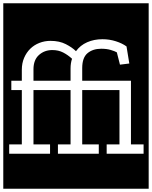

<svg xmlns="http://www.w3.org/2000/svg" viewBox="-32 -937 926 1170"><path d="M398 -57H321V0H570V-57H469V-388H696V-57H618V0H843V-57H766V-445H469V-522Q469 -586 501.5 -613Q534 -640 585 -640Q618 -640 643 -632.5Q668 -625 680 -618L699 -543L756 -550L739 -654Q713 -673 674 -685.5Q635 -698 592 -698Q541 -698 499 -679.5Q457 -661 431 -625Q408 -648 369 -668Q330 -688 276 -688Q240 -688 208 -675.5Q176 -663 152.5 -640Q129 -617 115 -584.5Q101 -552 101 -512V-445H37V-388H101V-57H24V0H273V-57H172V-388H398ZM172 -515Q172 -572 205.5 -602Q239 -632 287 -632Q324 -632 353 -617Q382 -602 407 -579Q398 -552 398 -520V-445H172ZM-12 -917H874V213H-12Z"/></svg>

Font: Zilla Slab Regular Highlight
Style: Regular
Weight: 410
Designer: Typotheque Type Foundry
Foundry: Typotheque type foundry
Version: Version 1.0; 2017